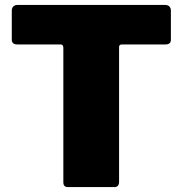

<svg xmlns="http://www.w3.org/2000/svg" viewBox="-20 -762 744 782"><path d="M28 -719Q28 -729 34 -735.5Q40 -742 53 -742H651Q664 -742 670 -735.5Q676 -729 676 -719V-600Q676 -581 654 -581H477Q465 -581 465 -571V-22Q465 0 446 0H256Q238 0 238 -20V-567Q238 -581 227 -581H51Q28 -581 28 -600Z"/></svg>

Font: Libre Franklin Black
Style: Regular
Weight: 900
Designer: Pablo Impallari, Rodrigo Fuenzalida, Nhung Nguyen
Foundry: Impallari Type
Version: Version 3.000